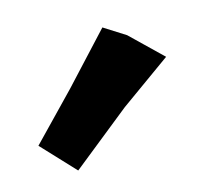

<svg xmlns="http://www.w3.org/2000/svg" viewBox="-284 -929 370 351"><g transform="rotate(-15 -99.0 -753.5)"><path d="M34.2 -792 -24.4 -848.6 -64.5 -874 -150.4 -781.2 -233.4 -695.3 -174.8 -632.8 -62.5 -722.7Z"/></g></svg>

Font: MaokenAssortedSans-TC
Style: Regular
Weight: 500
Version: Version 0.83